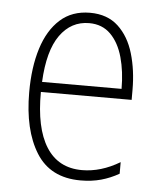

<svg xmlns="http://www.w3.org/2000/svg" viewBox="-45 -579 525 628"><g transform="rotate(5 217.5 -264.5)"><path d="M226 -539Q283 -539 318.5 -506Q354 -473 370 -418.5Q386 -364 386 -300V-267H88Q87 -149 126.5 -86.5Q166 -24 244 -24Q306 -24 368 -61V-23Q340 -7 309.5 1.5Q279 10 242 10Q143 10 96.5 -64.5Q50 -139 50 -263Q50 -345 69.5 -407Q89 -469 128 -504Q167 -539 226 -539ZM226 -505Q167 -505 130.5 -454Q94 -403 89 -300H350Q350 -357 337 -403.5Q324 -450 296.5 -477.5Q269 -505 226 -505Z"/></g></svg>

Font: Noto Sans Khmer UI Condensed ExtraLight
Style: Regular
Weight: 200
Width: 3
Designer: Danh Hong and the Monotype Design Team
Foundry: Monotype Imaging Inc.
Version: Version 2.002; ttfautohint (v1.8.4.7-5d5b)